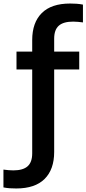

<svg xmlns="http://www.w3.org/2000/svg" viewBox="-86 -838 490 1088"><path d="M6 230Q-12 230 -30.5 228.8Q-49 227.5 -66.5 224V123Q-51 125 -38.2 126.2Q-25.5 127.5 -11 127.5Q44.5 127.5 70.5 104.2Q96.5 81 96.5 31V-444.5H7.5V-545.5H96.5V-611Q96.5 -710 150.8 -764Q205 -818 311.5 -818Q329 -818 347.5 -816.8Q366 -815.5 384 -812V-711Q368.5 -713 355.8 -714.2Q343 -715.5 328.5 -715.5Q273 -715.5 247 -692.2Q221 -669 221 -619V-545.5H363V-444.5H221V23Q221 122 166.8 176Q112.5 230 6 230Z"/></svg>

Font: Encode Sans SemiCondensed SemiCondensed SemiBold
Style: Regular
Weight: 600
Width: 4
Designer: Multiple Designers
Foundry: Impallari Type
Version: Version 3.000; ttfautohint (v1.8.3) -l 8 -r 50 -G 200 -x 14 